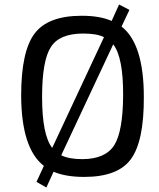

<svg xmlns="http://www.w3.org/2000/svg" viewBox="-20 -773 706 853"><path d="M520 -655Q619 -578 619 -342Q620 -143 560 -64Q502 13 354 13Q272 13 218 -10L186 60L142 35L175 -36Q75 -113 74 -348Q74 -544 133 -623Q192 -703 343 -703Q424 -703 476 -680L509 -753L555 -729ZM442 -608Q410 -624 350 -624Q244 -624 206 -564Q167 -504 167 -342Q167 -173 212 -116ZM252 -83Q287 -66 345 -66Q447 -66 487 -127Q526 -188 527 -348Q528 -518 483 -576Z"/></svg>

Font: Taylor Sans
Style: Regular
Weight: 400
Italic angle: -8°
Designer: Natanael Gama
Version: Version 1.001 September 8, 2015